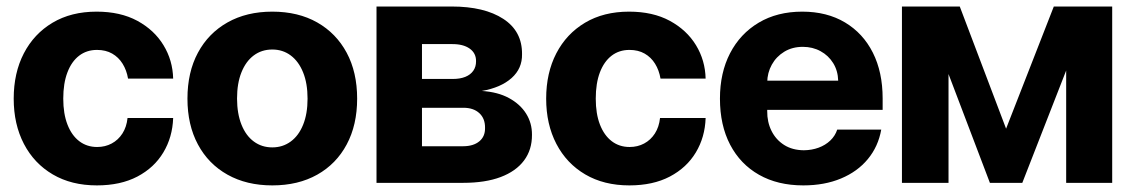

<svg xmlns="http://www.w3.org/2000/svg" viewBox="-20 -559 3456 587"><path d="M276.2 7.8Q198.4 7.8 141.4 -25.7Q84.3 -59.2 53.1 -119.1Q21.9 -179.1 21.9 -257.4Q21.9 -336.1 52.9 -395.9Q83.9 -455.7 140.8 -489.6Q197.7 -523.4 275.4 -523.4Q347.9 -523.4 399.8 -495.4Q451.6 -467.3 479.8 -420.9Q508.1 -374.6 509.4 -318.6H371.5Q367.1 -344.4 354.8 -364.2Q342.5 -384 322.9 -395.2Q303.2 -406.4 276.6 -406.4Q245 -406.4 221.9 -388.7Q198.7 -370.9 186.1 -337.6Q173.4 -304.4 173.4 -257.4Q173.4 -211.1 186.3 -178.1Q199.1 -145 222.4 -127.3Q245.6 -109.6 277 -109.6Q301.5 -109.6 321.5 -120.3Q341.5 -131 354.3 -150.9Q367.1 -170.9 369.9 -198.2H509.4Q507.4 -139.6 479.4 -93Q451.5 -46.3 400 -19.2Q348.5 7.8 276.2 7.8Z M812.5 7.8Q733.9 7.8 675.5 -25Q617.1 -57.7 585.1 -117.4Q553.1 -177.1 553.1 -257.4Q553.1 -338.2 585.1 -397.8Q617.1 -457.4 675.5 -490.4Q733.9 -523.4 812.5 -523.4Q891.6 -523.4 949.8 -490.4Q1007.9 -457.4 1039.9 -397.8Q1071.9 -338.2 1071.9 -257.4Q1071.9 -177.1 1040 -117.4Q1008.1 -57.7 949.9 -25Q891.6 7.8 812.5 7.8ZM812.5 -108.4Q844.4 -108.4 868.8 -126.3Q893.2 -144.1 906.7 -177.6Q920.3 -211.1 920.3 -257.4Q920.3 -304.1 906.7 -337.6Q893.2 -371.2 868.9 -389.4Q844.6 -407.6 812.5 -407.6Q780.1 -407.6 755.9 -389.6Q731.6 -371.5 718.2 -337.9Q704.7 -304.4 704.7 -257.4Q704.9 -211.1 718.4 -177.6Q731.8 -144.1 756.1 -126.3Q780.3 -108.4 812.5 -108.4Z M1131.1 0V-539.1H1360.7Q1461 -539.1 1518.9 -501.2Q1576.8 -463.4 1576 -393.2Q1576.8 -349.6 1544.1 -320.4Q1511.4 -291.2 1453.1 -280.9Q1502 -277.8 1536.1 -259.2Q1570.3 -240.6 1588.5 -211.6Q1606.7 -182.6 1606.4 -146.9Q1606.7 -101.2 1582.1 -68.3Q1557.5 -35.4 1510.6 -17.7Q1463.7 0 1396.1 0ZM1270.1 -111.9H1396.1Q1427.4 -112 1445.4 -126.9Q1463.4 -141.7 1462.9 -167.8Q1463.4 -196.6 1445.4 -213.1Q1427.4 -229.7 1396.1 -229.5H1270.1ZM1270.1 -317.6H1364.3Q1386.6 -317.6 1402.5 -324Q1418.4 -330.4 1427 -342.7Q1435.6 -355 1435.4 -371.9Q1435.7 -396.5 1415.7 -410.6Q1395.6 -424.7 1360.7 -424.2H1270.1Z M1904.1 7.8Q1826.4 7.8 1769.3 -25.7Q1712.2 -59.2 1681 -119.1Q1649.8 -179.1 1649.8 -257.4Q1649.8 -336.1 1680.8 -395.9Q1711.8 -455.7 1768.7 -489.6Q1825.6 -523.4 1903.3 -523.4Q1975.9 -523.4 2027.7 -495.4Q2079.5 -467.3 2107.8 -420.9Q2136 -374.6 2137.3 -318.6H1999.4Q1995 -344.4 1982.7 -364.2Q1970.4 -384 1950.8 -395.2Q1931.2 -406.4 1904.5 -406.4Q1872.9 -406.4 1849.8 -388.7Q1826.7 -370.9 1814 -337.6Q1801.4 -304.4 1801.4 -257.4Q1801.4 -211.1 1814.2 -178.1Q1827.1 -145 1850.3 -127.3Q1873.5 -109.6 1904.9 -109.6Q1929.4 -109.6 1949.4 -120.3Q1969.4 -131 1982.2 -150.9Q1995 -170.9 1997.9 -198.2H2137.3Q2135.4 -139.6 2107.4 -93Q2079.4 -46.3 2027.9 -19.2Q1976.5 7.8 1904.1 7.8Z M2435.9 7.8Q2357.7 7.8 2300.5 -24.7Q2243.4 -57.1 2212.2 -116.7Q2181.1 -176.3 2181.1 -257.4Q2181.1 -336.4 2212 -396.2Q2243 -456 2299.6 -489.7Q2356.2 -523.4 2432.8 -523.4Q2508.1 -523.4 2563.4 -490.4Q2618.7 -457.4 2648.6 -397.9Q2678.5 -338.5 2678.5 -258V-223.2H2233.6V-312.3H2542.6Q2541.7 -343 2527.2 -366.2Q2512.7 -389.5 2488.5 -402.6Q2464.4 -415.8 2434.4 -415.8Q2402.3 -415.8 2377.8 -400.9Q2353.2 -385.9 2339.6 -361.2Q2325.9 -336.5 2325.6 -306.8V-219.1Q2325.3 -185.9 2338.7 -158.9Q2352.1 -131.9 2377.2 -115.9Q2402.3 -99.9 2437.7 -99.6Q2462 -99.9 2482.7 -107.5Q2503.4 -115.1 2518.4 -129.3Q2533.3 -143.5 2539.6 -162.7H2674.2Q2665 -111 2633.3 -72.7Q2601.7 -34.4 2551.2 -13.3Q2500.8 7.8 2435.9 7.8Z M3055.9 -165.6 3201.8 -539.1H3316L3105.5 0H3006.4L2801.4 -539.1H2914.3ZM2879.9 -539.1V0H2737.5V-539.1ZM3239.6 0V-539.1H3380.3V0Z"/></svg>

Font: Inter Display V
Style: Regular
Weight: 400
Designer: Rasmus Andersson
Foundry: rsms
Version: Version 3.015;git-src